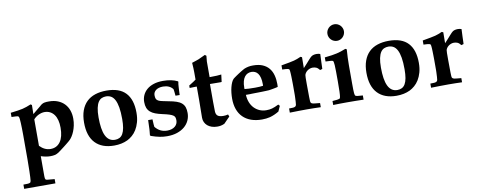

<svg xmlns="http://www.w3.org/2000/svg" viewBox="-76 -1080 4262 1711"><g transform="rotate(-10 2055.5 -224.5)"><path d="M221.2 -3.4V177.2Q221.2 189.5 222.4 196.3Q223.6 203.1 226.1 206.5Q228.5 210 232.4 211.2Q236.3 212.4 241.7 213.4Q247.1 214.4 307.6 219.2V257.8H152.8H24.9V219.2Q48.3 219.2 61.5 218.5Q74.7 217.8 81.5 215.1Q88.4 212.4 90.6 207.8Q92.8 203.1 93.8 195.8Q95.2 186 96.2 165Q97.2 144 98.1 111.8L99.6 6.8V-219.2Q99.6 -249.5 98.9 -277.3Q98.1 -305.2 97.2 -327.1Q96.2 -349.1 94.5 -363.5Q92.8 -377.9 90.8 -381.3Q87.4 -386.7 80.6 -389.2Q77.6 -390.1 63.7 -391.1Q49.8 -392.1 24.9 -392.6V-430.7Q98.6 -439 134.8 -447.3Q170.9 -456.1 211.4 -473.6L222.7 -466.3L221.2 -384.3Q225.1 -387.2 231.2 -392.3Q237.3 -397.5 245.6 -404.3L294.4 -444.3Q304.2 -454.1 314 -459.7Q323.7 -465.3 333.7 -467.8Q343.8 -470.2 354.5 -470.7Q365.2 -471.2 377 -471.2Q422.9 -471.2 458 -456.8Q493.2 -442.4 516.8 -417.2Q540.5 -392.1 552.5 -357.9Q564.5 -323.7 564.5 -283.7Q564.5 -249.5 558.1 -220.7Q551.8 -191.9 542.2 -168.7Q532.7 -145.5 521.7 -128.7Q510.7 -111.8 501 -102.1Q496.6 -97.2 486.6 -88.9Q476.6 -80.6 464.4 -70.6Q452.1 -60.5 438.7 -50.3Q425.3 -40 413.6 -31.2Q401.9 -22.5 393.3 -16.1Q384.8 -9.8 381.8 -7.8Q363.3 3.9 346.2 7.8Q329.1 11.7 306.6 11.7Q286.1 11.7 264.6 7.8Q243.2 3.9 221.2 -3.4ZM221.2 -97.2Q265.6 -51.3 318.8 -51.3Q375.5 -51.3 407.2 -95.5Q439 -139.6 439 -223.6Q439 -260.3 431.4 -290Q423.8 -319.8 408.7 -340.8Q393.6 -361.8 371.6 -373.3Q349.6 -384.8 320.8 -384.8Q307.6 -384.8 293.7 -381.1Q279.8 -377.4 266.6 -371.1Q253.4 -364.7 241.7 -355.7Q230 -346.7 221.2 -336.4Z M652.8 -230.5Q652.8 -293 669.7 -339.4Q686.5 -385.7 718 -416.5Q749.5 -447.3 795.2 -462.4Q840.8 -477.5 897.9 -477.5Q1014.6 -477.5 1071.5 -416.7Q1128.4 -356 1128.4 -237.8Q1128.4 -189.5 1117.7 -151.6Q1106.9 -113.8 1089.6 -85.7Q1072.3 -57.6 1050 -38.6Q1027.8 -19.5 1004.9 -8.3Q952.1 17.1 882.8 17.1Q772.5 17.1 712.6 -45.7Q652.8 -108.4 652.8 -230.5ZM788.1 -253.9Q788.1 -200.2 794.4 -158.7Q800.8 -117.2 814.2 -89.1Q827.6 -61 848.6 -46.6Q869.6 -32.2 898.4 -32.2Q921.9 -32.2 939.7 -41.3Q957.5 -50.3 969.5 -70.8Q981.4 -91.3 987.3 -124Q993.2 -156.7 993.2 -203.6Q993.2 -266.1 985.8 -308.8Q978.5 -351.6 964.6 -377.9Q950.7 -404.3 930.7 -415.8Q910.6 -427.2 885.7 -427.2Q864.7 -427.2 846.7 -419.4Q828.6 -411.6 815.7 -392.1Q802.7 -372.6 795.4 -338.9Q788.1 -305.2 788.1 -253.9Z M1219.2 -153.8H1258.3Q1259.3 -126 1260.7 -108.9Q1262.2 -91.8 1263.2 -85Q1285.2 -58.1 1311.5 -45.2Q1337.9 -32.2 1372.1 -32.2Q1395 -32.2 1412.8 -38.3Q1430.7 -44.4 1442.6 -54.7Q1454.6 -64.9 1460.7 -78.6Q1466.8 -92.3 1466.8 -107.4Q1466.8 -123 1463.6 -134Q1460.4 -145 1448.7 -153.3Q1437 -161.6 1414.6 -168.9Q1392.1 -176.3 1353 -184.6Q1317.4 -192.4 1291 -202.4Q1264.6 -212.4 1247.1 -227.8Q1229.5 -243.2 1220.9 -265.1Q1212.4 -287.1 1212.4 -318.4Q1212.4 -351.6 1225.3 -380.1Q1238.3 -408.7 1263.2 -429.9Q1288.1 -451.2 1324.7 -463.1Q1361.3 -475.1 1409.2 -475.1Q1488.3 -475.1 1542 -447.8L1543.5 -442.9Q1542.5 -436 1541.5 -431.2Q1540.5 -426.3 1540 -421.1Q1539.6 -416 1539.1 -409.2Q1538.6 -402.3 1537.8 -391.6Q1537.1 -380.9 1536.4 -365Q1535.6 -349.1 1534.7 -325.2L1497.1 -325.7Q1496.6 -329.6 1495.8 -336.7Q1495.1 -343.8 1494.4 -352.3Q1493.7 -360.8 1492.4 -369.9Q1491.2 -378.9 1489.7 -386.2Q1459.5 -425.3 1400.4 -425.3Q1379.9 -425.3 1363.5 -420.4Q1347.2 -415.5 1336.2 -407Q1325.2 -398.4 1319.3 -387Q1313.5 -375.5 1313.5 -362.3Q1313.5 -341.3 1318.6 -329.6Q1323.7 -317.9 1336.7 -310.8Q1349.6 -303.7 1371.8 -299.1Q1394 -294.4 1427.7 -287.6Q1469.2 -280.3 1497.8 -270.5Q1526.4 -260.7 1543.9 -245.4Q1561.5 -230 1569.1 -208.3Q1576.7 -186.5 1576.7 -155.3Q1576.7 -119.6 1562.3 -88.1Q1547.9 -56.6 1520.3 -33.2Q1492.7 -9.8 1452.9 3.7Q1413.1 17.1 1361.8 17.1Q1344.2 17.1 1327.6 15.4Q1311 13.7 1295.4 10.7Q1278.8 7.3 1259.5 2.2Q1240.2 -2.9 1216.8 -11.2L1211.4 -18.6Q1213.4 -37.1 1214.6 -50.5Q1215.8 -64 1216.3 -71.8Z M1633.3 -371.6V-393.6L1677.2 -421.4Q1688.5 -428.2 1697.8 -436V-501.5Q1697.8 -519 1696.8 -540.5Q1695.8 -562 1693.8 -588.4Q1717.8 -596.2 1733.2 -601.6Q1748.5 -606.9 1755.4 -609.4Q1756.3 -609.9 1771.7 -616.9Q1787.1 -624 1817.4 -638.2L1830.1 -628.4L1825.2 -577.6V-436H1833.5Q1866.2 -436 1890.6 -437.3Q1915 -438.5 1931.6 -440.9L1923.3 -375Q1920.4 -374.5 1917.7 -374.3Q1915 -374 1912.6 -374L1817.4 -375V-211.9Q1817.4 -137.2 1818.8 -123Q1821.3 -96.2 1837.4 -85.2Q1853.5 -74.2 1886.2 -74.2Q1899.4 -74.2 1907.7 -75.4Q1916 -76.7 1929.2 -79.6L1937 -59.6L1919.4 -42Q1908.2 -30.8 1899.4 -21.2Q1890.6 -11.7 1881.8 -3.4Q1862.8 4.9 1847.9 7.6Q1833 10.3 1817.4 10.3Q1789.1 10.3 1766.6 2.4Q1744.1 -5.4 1728.5 -18.8Q1712.9 -32.2 1704.3 -50.8Q1695.8 -69.3 1695.8 -91.3L1697.8 -252.4V-373H1684.6Q1657.7 -373 1633.3 -371.6Z M2397 -75.2 2375.5 -27.3Q2333.5 -2 2293 8.8Q2259.8 17.1 2220.7 17.1Q2165 17.1 2121.8 1.5Q2078.6 -14.2 2049.1 -43.7Q2019.5 -73.2 2004.4 -115.7Q1989.3 -158.2 1989.3 -211.4Q1989.3 -237.8 1992.2 -264.4Q1995.1 -291 2001 -314Q2006.8 -336.9 2015.1 -355.5Q2023.4 -374 2033.7 -384.3Q2035.6 -386.2 2043.2 -391.8Q2050.8 -397.5 2061.3 -404.8Q2071.8 -412.1 2084.2 -420.2Q2096.7 -428.2 2108.2 -435.5Q2119.6 -442.9 2129.4 -448.2Q2139.2 -453.6 2144 -456.1Q2161.1 -463.4 2181.2 -467.5Q2201.2 -471.7 2224.6 -471.2Q2274.9 -471.2 2310.1 -456.1Q2345.2 -440.9 2367.2 -414.1Q2389.2 -387.2 2398.9 -350.6Q2408.7 -314 2408.7 -271Q2408.7 -264.2 2408.4 -257.6Q2408.2 -251 2407.7 -244.6Q2400.4 -242.7 2387.9 -240Q2375.5 -237.3 2362.8 -235.1Q2350.1 -232.9 2339.6 -231.2Q2329.1 -229.5 2325.7 -229Q2315.9 -228.5 2299.8 -227.8Q2283.7 -227.1 2265.6 -226.6Q2247.6 -226.1 2229 -225.8Q2210.4 -225.6 2195.6 -225.3Q2180.7 -225.1 2171.6 -224.9Q2162.6 -224.6 2162.6 -224.6Q2159.2 -224.1 2155.8 -224.1Q2152.3 -224.1 2148.4 -224.1H2116.2Q2118.2 -185.5 2130.6 -154.8Q2143.1 -124 2164.1 -102.5Q2185.1 -81.1 2212.6 -69.3Q2240.2 -57.6 2272.5 -57.6Q2287.6 -57.6 2299.8 -59.1Q2312 -60.5 2324.7 -64Q2337.4 -67.4 2351.8 -73.5Q2366.2 -79.6 2385.3 -88.9ZM2280.8 -277.3Q2280.8 -280.8 2281 -283.9Q2281.2 -287.1 2281.2 -290Q2281.2 -325.2 2275.1 -349.4Q2269 -373.5 2258.1 -388.4Q2247.1 -403.3 2231.9 -410.2Q2216.8 -417 2199.2 -417Q2181.2 -417 2165.3 -409.7Q2149.4 -402.3 2137.7 -387Q2126 -371.6 2119.4 -347.4Q2112.8 -323.2 2112.8 -289.1V-277.3Q2141.6 -272.9 2209 -272.9Q2252.4 -272.9 2280.8 -277.3Z M2754.4 -37.6V0Q2726.6 -1 2696 -1.7Q2665.5 -2.4 2631.3 -2.4Q2593.3 -2.4 2554.4 -1.7Q2515.6 -1 2474.1 0V-37.6Q2497.1 -37.6 2510.5 -38.8Q2523.9 -40 2530.8 -44.7Q2537.6 -49.3 2539.8 -59.1Q2542 -68.8 2542.5 -86.4L2544.4 -129.9Q2544.9 -136.7 2544.9 -147.7Q2544.9 -158.7 2544.9 -174.3V-238.3Q2544.9 -246.1 2544.7 -259Q2544.4 -272 2544.2 -286.9Q2543.9 -301.8 2543.5 -317.4Q2543 -333 2542.2 -345.9Q2541.5 -358.9 2540.3 -367.9Q2539.1 -377 2537.6 -378.9Q2536.1 -381.3 2533.4 -383.1Q2530.8 -384.8 2524.4 -386.2Q2518.1 -387.7 2506.3 -388.7Q2494.6 -389.6 2474.1 -390.1V-427.7Q2518.6 -435.5 2547.6 -440.9Q2576.7 -446.3 2590.8 -450.2Q2618.7 -457.5 2653.8 -473.6L2667 -467.8L2666 -369.1Q2685.5 -389.6 2699.2 -405.3Q2712.9 -420.9 2722.9 -432.1Q2732.9 -443.4 2740 -450.7Q2747.1 -458 2752.9 -461.9Q2770.5 -473.6 2799.3 -473.6Q2817.4 -473.6 2832 -467.8L2829.1 -398.4Q2828.1 -370.1 2827.6 -353.8Q2827.1 -337.4 2826.7 -333.5L2806.2 -327.1Q2790.5 -347.2 2775.9 -353.5Q2761.2 -359.9 2743.2 -359.9Q2729.5 -359.9 2716.8 -355Q2704.1 -350.1 2694.1 -342.3Q2684.1 -334.5 2677.5 -324.7Q2670.9 -314.9 2668.9 -305.7Q2668 -300.8 2667.2 -280.3Q2666.5 -259.8 2667 -223.1L2668 -107.9Q2668.5 -89.4 2668.9 -77.6Q2669.4 -65.9 2670.4 -61.5Q2671.9 -57.1 2674.1 -54Q2676.3 -50.8 2680.9 -48.3Q2685.5 -45.9 2693.4 -44.2Q2701.2 -42.5 2714.4 -41.5Z M3000.5 -707Q3016.1 -707 3029.8 -700.9Q3043.5 -694.8 3053.5 -684.6Q3063.5 -674.3 3069.3 -660.9Q3075.2 -647.5 3075.2 -632.3Q3075.2 -617.2 3069.3 -603.5Q3063.5 -589.8 3053.5 -579.6Q3043.5 -569.3 3029.8 -563.2Q3016.1 -557.1 3000.5 -557.1Q2985.4 -557.1 2971.7 -563Q2958 -568.8 2947.8 -579.1Q2937.5 -589.4 2931.6 -603Q2925.8 -616.7 2925.8 -632.3Q2925.8 -647.5 2931.6 -660.9Q2937.5 -674.3 2947.5 -684.6Q2957.5 -694.8 2971.2 -700.9Q2984.9 -707 3000.5 -707ZM2866.7 0V-36.1Q2894 -38.1 2908.2 -39.8Q2922.4 -41.5 2928.7 -44.2Q2935.1 -46.9 2936.3 -51Q2937.5 -55.2 2939 -62Q2941.4 -74.7 2942.6 -109.4Q2943.8 -144 2943.8 -200.2Q2943.8 -256.3 2943.4 -291.7Q2942.9 -327.1 2941.7 -347.4Q2940.4 -367.7 2938.2 -376Q2936 -384.3 2933.1 -386.7Q2925.8 -392.6 2866.7 -393.6V-430.7Q2903.8 -434.6 2931.6 -438.7Q2959.5 -442.9 2978 -447.3Q2996.6 -451.7 3017.1 -458.3Q3037.6 -464.8 3060.1 -474.1L3071.8 -467.8Q3065.9 -391.6 3065.9 -324.7V-158.7Q3065.9 -126 3066.4 -105Q3066.9 -84 3068.1 -71.5Q3069.3 -59.1 3071.5 -53.7Q3073.7 -48.3 3077.6 -46.4Q3084 -43 3099.6 -41.3Q3115.2 -39.6 3141.6 -38.1V0Q3106.4 -1 3069.3 -1.5Q3032.2 -2 2990.7 -2Q2955.6 -2 2924.6 -1.5Q2893.6 -1 2866.7 0Z M3208 -230.5Q3208 -293 3224.9 -339.4Q3241.7 -385.7 3273.2 -416.5Q3304.7 -447.3 3350.3 -462.4Q3396 -477.5 3453.1 -477.5Q3569.8 -477.5 3626.7 -416.7Q3683.6 -356 3683.6 -237.8Q3683.6 -189.5 3672.9 -151.6Q3662.1 -113.8 3644.8 -85.7Q3627.4 -57.6 3605.2 -38.6Q3583 -19.5 3560.1 -8.3Q3507.3 17.1 3438 17.1Q3327.6 17.1 3267.8 -45.7Q3208 -108.4 3208 -230.5ZM3343.3 -253.9Q3343.3 -200.2 3349.6 -158.7Q3356 -117.2 3369.4 -89.1Q3382.8 -61 3403.8 -46.6Q3424.8 -32.2 3453.6 -32.2Q3477.1 -32.2 3494.9 -41.3Q3512.7 -50.3 3524.7 -70.8Q3536.6 -91.3 3542.5 -124Q3548.3 -156.7 3548.3 -203.6Q3548.3 -266.1 3541 -308.8Q3533.7 -351.6 3519.8 -377.9Q3505.9 -404.3 3485.8 -415.8Q3465.8 -427.2 3440.9 -427.2Q3419.9 -427.2 3401.9 -419.4Q3383.8 -411.6 3370.8 -392.1Q3357.9 -372.6 3350.6 -338.9Q3343.3 -305.2 3343.3 -253.9Z M4032.7 -37.6V0Q4004.9 -1 3974.4 -1.7Q3943.8 -2.4 3909.7 -2.4Q3871.6 -2.4 3832.8 -1.7Q3793.9 -1 3752.4 0V-37.6Q3775.4 -37.6 3788.8 -38.8Q3802.2 -40 3809.1 -44.7Q3815.9 -49.3 3818.1 -59.1Q3820.3 -68.8 3820.8 -86.4L3822.8 -129.9Q3823.2 -136.7 3823.2 -147.7Q3823.2 -158.7 3823.2 -174.3V-238.3Q3823.2 -246.1 3823 -259Q3822.8 -272 3822.5 -286.9Q3822.3 -301.8 3821.8 -317.4Q3821.3 -333 3820.6 -345.9Q3819.8 -358.9 3818.6 -367.9Q3817.4 -377 3815.9 -378.9Q3814.5 -381.3 3811.8 -383.1Q3809.1 -384.8 3802.7 -386.2Q3796.4 -387.7 3784.7 -388.7Q3772.9 -389.6 3752.4 -390.1V-427.7Q3796.9 -435.5 3825.9 -440.9Q3855 -446.3 3869.1 -450.2Q3897 -457.5 3932.1 -473.6L3945.3 -467.8L3944.3 -369.1Q3963.9 -389.6 3977.5 -405.3Q3991.2 -420.9 4001.2 -432.1Q4011.2 -443.4 4018.3 -450.7Q4025.4 -458 4031.2 -461.9Q4048.8 -473.6 4077.6 -473.6Q4095.7 -473.6 4110.4 -467.8L4107.4 -398.4Q4106.4 -370.1 4106 -353.8Q4105.5 -337.4 4105 -333.5L4084.5 -327.1Q4068.8 -347.2 4054.2 -353.5Q4039.6 -359.9 4021.5 -359.9Q4007.8 -359.9 3995.1 -355Q3982.4 -350.1 3972.4 -342.3Q3962.4 -334.5 3955.8 -324.7Q3949.2 -314.9 3947.3 -305.7Q3946.3 -300.8 3945.6 -280.3Q3944.8 -259.8 3945.3 -223.1L3946.3 -107.9Q3946.8 -89.4 3947.3 -77.6Q3947.8 -65.9 3948.7 -61.5Q3950.2 -57.1 3952.4 -54Q3954.6 -50.8 3959.2 -48.3Q3963.9 -45.9 3971.7 -44.2Q3979.5 -42.5 3992.7 -41.5Z"/></g></svg>

Font: XB Kayhan
Style: Bold
Weight: 700
Designer: Behnam
Foundry: Irmug
Version: Version 7.300 2009